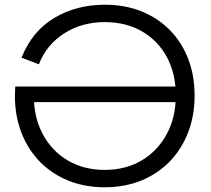

<svg xmlns="http://www.w3.org/2000/svg" viewBox="-20 -782 892 812"><path d="M746 -416V-350H51L45 -416ZM423 -762Q509 -762 578.8 -733.8Q648.5 -705.5 698.8 -654.2Q749 -603 776 -532.8Q803 -462.5 803 -378Q803 -292 775.2 -221Q747.5 -150 697 -98.2Q646.5 -46.5 576.8 -18.2Q507 10 423 10Q338.5 10 268.8 -18.2Q199 -46.5 148.5 -98.2Q98 -150 70.5 -221Q43 -292 43 -378Q43 -388.5 43.8 -398.2Q44.5 -408 44.5 -416L123 -408.5Q123 -400 123 -393Q123 -386 123 -378Q123 -285.5 161 -214.5Q199 -143.5 266.5 -103.5Q334 -63.5 423 -63.5Q511.5 -63.5 579 -103.5Q646.5 -143.5 685 -214.5Q723.5 -285.5 723.5 -378Q723.5 -470 686 -540Q648.5 -610 580.8 -649.2Q513 -688.5 423 -688.5Q326.5 -688.5 251.8 -641Q177 -593.5 144.5 -510L71 -538Q115.5 -650 209.2 -706Q303 -762 423 -762Z"/></svg>

Font: Hepta Slab ExtraLight
Style: Regular
Weight: 400
Version: Version 1.102